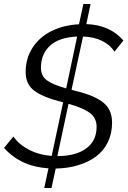

<svg xmlns="http://www.w3.org/2000/svg" viewBox="-25 -835 639 958"><path d="M545.9 -577.1Q525.9 -610.4 485.1 -630.6Q444.3 -650.9 389.2 -652.8L332 -387.2Q333 -386.7 335.4 -386Q337.9 -385.3 338.9 -384.8Q387.2 -373.5 420.2 -361.3Q453.1 -349.1 480.5 -330.6Q507.8 -312 521 -285.4Q534.2 -258.8 534.2 -223.1Q534.2 -168.5 512.7 -124.8Q491.2 -81.1 452.9 -53.2Q414.6 -25.4 363.8 -10.3Q313 4.9 252.9 5.9L231.9 103H195.8L216.8 4.9Q78.1 -3.9 -4.9 -97.2L42 -153.8Q67.9 -115.2 118.4 -88.6Q168.9 -62 232.9 -57.1L290 -324.2Q289.1 -324.7 286.6 -325.2Q284.2 -325.7 283.2 -326.2Q189.9 -349.6 146.5 -382.1Q103 -414.6 103 -475.1Q103 -544.9 138.4 -598.4Q173.8 -651.9 233.6 -680.9Q293.5 -710 369.1 -713.9L391.1 -814.9H426.8L405.8 -714.8Q523.9 -710.4 590.8 -632.8ZM179.2 -497.1Q179.2 -456.5 208.5 -434.6Q237.8 -412.6 305.2 -394L359.9 -652.8Q268.6 -648.4 223.9 -606.4Q179.2 -564.5 179.2 -497.1ZM457 -202.1Q457 -246.1 423.3 -271.5Q389.6 -296.9 316.9 -316.9L261.2 -56.2Q353 -56.2 405 -94.2Q457 -132.3 457 -202.1Z"/></svg>

Font: Rawline
Style: Italic
Weight: 400
Italic angle: -12°
Designer: Matt McInerney, Pablo Impallari, Rodrigo Fuenzalida
Foundry: Matt McInerney, Pablo Impallari, Rodrigo Fuenzalida
Version: Version 4.020;PS 004.020;hotconv 1.0.88;makeotf.lib2.5.64775